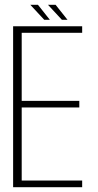

<svg xmlns="http://www.w3.org/2000/svg" viewBox="-20 -785 411 805"><path d="M35 0V-675H324.5V-647.5H71V-362H312.5V-334.5H71V-28H324.5V0ZM239.5 -702 181 -765H213L263 -702ZM165.5 -702 107 -765H139L189 -702Z"/></svg>

Font: Anybody ExtraLight
Style: Regular
Weight: 200
Designer: Tyler Finck
Foundry: Etcetera Type Company
Version: Version 1.010; ttfautohint (v1.8.3) -l 8 -r 50 -G 200 -x 14 